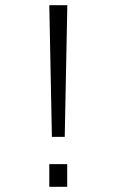

<svg xmlns="http://www.w3.org/2000/svg" viewBox="-20 -720 440 740"><path d="M180 -192.5 170 -700H239.5L229.5 -192.5ZM170 -87.5H239V0H170Z"/></svg>

Font: Trispace SemiCondensed ExtraLight
Style: Regular
Weight: 200
Width: 4
Designer: Tyler Finck
Foundry: Etcetera Type Company
Version: Version 1.210; ttfautohint (v1.8.3)